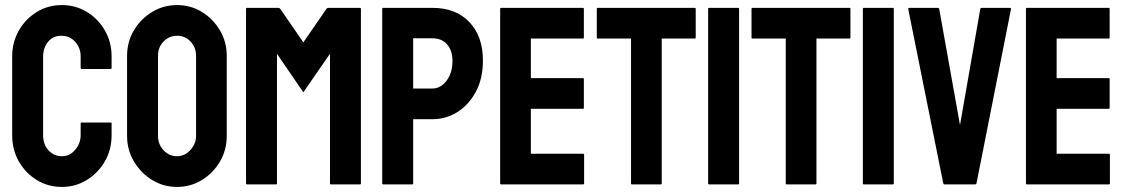

<svg xmlns="http://www.w3.org/2000/svg" viewBox="-20 -727 4445 757"><path d="M224 10Q169 10 124.5 -17.5Q80 -45 54 -91Q28 -137 28 -194V-505Q28 -560 54 -606Q80 -652 124.5 -679.5Q169 -707 224 -707Q278 -707 322.5 -680Q367 -653 393.5 -607Q420 -561 420 -505V-459Q420 -455 416 -455H302Q298 -455 298 -459V-505Q298 -538 276.5 -562Q255 -586 222 -586Q188 -586 169 -561.5Q150 -537 150 -505V-194Q150 -157 171.5 -134Q193 -111 224 -111Q255 -111 276.5 -136.5Q298 -162 298 -194V-240Q298 -244 302 -244H416Q420 -244 420 -240V-194Q420 -137 393.5 -91Q367 -45 322.5 -17.5Q278 10 224 10Z M678 10Q624 10 579.5 -17.5Q535 -45 508 -90.5Q481 -136 481 -191V-507Q481 -562 508 -607.5Q535 -653 580 -680Q625 -707 678 -707Q732 -707 776 -680Q820 -653 847 -607.5Q874 -562 874 -507V-191Q874 -136 847.5 -90.5Q821 -45 776.5 -17.5Q732 10 678 10ZM678 -111Q708 -111 730.5 -135.5Q753 -160 753 -191V-507Q753 -540 731.5 -563Q710 -586 678 -586Q647 -586 625 -563.5Q603 -541 603 -507V-191Q603 -158 625 -134.5Q647 -111 678 -111Z M954 0Q950 0 950 -4V-692Q950 -696 954 -696H1078Q1082 -696 1085 -692L1176 -560L1267 -692Q1270 -696 1274 -696H1399Q1403 -696 1403 -692V-4Q1403 0 1399 0H1285Q1281 0 1281 -4V-515L1176 -363L1072 -515V-4Q1072 0 1068 0Z M1491 0Q1487 0 1487 -4V-692Q1487 -696 1491 -696H1685Q1777 -696 1830.5 -640Q1884 -584 1884 -488Q1884 -417 1856 -365Q1828 -313 1783 -285Q1738 -257 1685 -257H1609V-4Q1609 0 1605 0ZM1609 -378H1685Q1717 -378 1740.5 -408.5Q1764 -439 1764 -488Q1764 -527 1743 -551.5Q1722 -576 1685 -576H1609Z M1956 0Q1952 0 1952 -4V-692Q1952 -696 1956 -696H2278Q2282 -696 2282 -692V-579Q2282 -575 2278 -575H2073V-419H2278Q2282 -419 2282 -415V-302Q2282 -298 2278 -298H2073V-121H2279Q2283 -121 2283 -116V-4Q2283 0 2279 0Z M2472 0Q2468 0 2468 -4V-575H2337Q2333 -575 2333 -579V-692Q2333 -696 2337 -696H2719Q2723 -696 2723 -692V-579Q2723 -575 2719 -575H2589V-4Q2589 0 2585 0Z M2776 0Q2772 0 2772 -4V-692Q2772 -696 2776 -696H2890Q2894 -696 2894 -692V-4Q2894 0 2890 0Z M3082 0Q3078 0 3078 -4V-575H2947Q2943 -575 2943 -579V-692Q2943 -696 2947 -696H3329Q3333 -696 3333 -692V-579Q3333 -575 3329 -575H3199V-4Q3199 0 3195 0Z M3386 0Q3382 0 3382 -4V-692Q3382 -696 3386 -696H3500Q3504 -696 3504 -692V-4Q3504 0 3500 0Z M3561 -691Q3560 -696 3566 -696H3678Q3682 -696 3683 -692L3765 -234L3845 -692Q3846 -696 3850 -696H3961Q3967 -696 3966 -691L3830 -4Q3829 0 3825 0H3704Q3700 0 3699 -4Z M4029 0Q4025 0 4025 -4V-692Q4025 -696 4029 -696H4351Q4355 -696 4355 -692V-579Q4355 -575 4351 -575H4146V-419H4351Q4355 -419 4355 -415V-302Q4355 -298 4351 -298H4146V-121H4352Q4356 -121 4356 -116V-4Q4356 0 4352 0Z"/></svg>

Font: AL Dynamic
Style: Regular
Weight: 400
Version: Version 1.000; ttfautohint (v1.8.2) -l 8 -r 50 -G 200 -x 14 